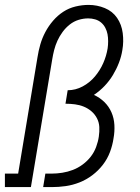

<svg xmlns="http://www.w3.org/2000/svg" viewBox="-50 -763 570 783"><path d="M-30 0V-55H24L103 -530Q107 -556 114.5 -582Q122 -608 135 -632.5Q148 -657 166.5 -678.5Q185 -700 208 -715Q231 -730 258 -736.5Q285 -743 311 -743Q346 -743 377.5 -730Q409 -717 427.5 -690Q446 -663 450.5 -628Q455 -593 449 -559Q445 -533 435 -507Q425 -481 410.5 -457Q396 -433 376.5 -412.5Q357 -392 333 -376Q357 -365 375.5 -347Q394 -329 404.5 -305Q415 -281 416.5 -253.5Q418 -226 413 -199Q409 -171 398.5 -143Q388 -115 369.5 -91Q351 -67 326.5 -48.5Q302 -30 274 -19Q246 -8 217.5 -4Q189 0 161 0H126L135 -55H161Q182 -55 204 -58.5Q226 -62 247 -70Q268 -78 287 -92Q306 -106 320 -124Q334 -142 342 -163.5Q350 -185 353 -206Q356 -226 355 -245Q354 -264 345.5 -280.5Q337 -297 323 -309Q309 -321 292 -328Q275 -335 256 -337.5Q237 -340 217 -340L226 -395Q258 -395 287 -410.5Q316 -426 337 -451Q358 -476 371 -505.5Q384 -535 389 -566Q391 -580 391 -595Q391 -610 388.5 -623.5Q386 -637 379.5 -649.5Q373 -662 362.5 -671Q352 -680 338 -684Q324 -688 310 -688Q290 -688 270.5 -682Q251 -676 234.5 -663Q218 -650 205.5 -633Q193 -616 184.5 -597.5Q176 -579 171 -559.5Q166 -540 163 -521L76 0Z"/></svg>

Font: Iosevka Slab Light Oblique
Style: Regular
Weight: 300
Italic angle: -9°
Monospace: yes
Designer: Belleve Invis
Foundry: Belleve Invis
Version: Version 11.1.1; ttfautohint (v1.8.3)